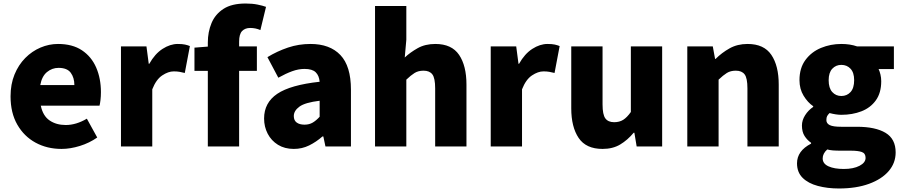

<svg xmlns="http://www.w3.org/2000/svg" viewBox="-20 -833 5131 1092"><path d="M330 14Q248 14 182.5 -21.5Q117 -57 78.5 -124Q40 -191 40 -285Q40 -354 62.5 -409Q85 -464 123.5 -503Q162 -542 210.5 -562.5Q259 -583 310 -583Q392 -583 446 -547Q500 -511 527 -449Q554 -387 554 -309Q554 -285 551.5 -264Q549 -243 546 -232H212Q224 -174 262 -148Q300 -122 354 -122Q413 -122 474 -158L533 -51Q489 -20 434.5 -3Q380 14 330 14ZM209 -349H403Q403 -391 382.5 -419Q362 -447 313 -447Q276 -447 247 -423Q218 -399 209 -349Z M668 0V-569H813L826 -470H829Q861 -527 904.5 -555Q948 -583 991 -583Q1017 -583 1032.5 -579.5Q1048 -576 1060 -571L1031 -418Q1015 -422 1001 -424.5Q987 -427 968 -427Q937 -427 902.5 -404Q868 -381 846 -325V0Z M1086 -430V-562L1162 -568V-591Q1162 -651 1183 -701.5Q1204 -752 1251 -782.5Q1298 -813 1377 -813Q1415 -813 1444.5 -807Q1474 -801 1493 -794L1461 -662Q1434 -674 1403 -674Q1374 -674 1357 -656.5Q1340 -639 1340 -596V-569H1441V-430H1340V0H1162V-430Z M1651 14Q1599 14 1561 -9.5Q1523 -33 1502.5 -72.5Q1482 -112 1482 -159Q1482 -249 1557 -299.5Q1632 -350 1798 -368Q1795 -403 1775.5 -422Q1756 -441 1712 -441Q1678 -441 1642 -428Q1606 -415 1563 -391L1501 -508Q1557 -542 1618 -562.5Q1679 -583 1746 -583Q1856 -583 1916 -520Q1976 -457 1976 -323V0H1831L1819 -57H1814Q1779 -26 1738.5 -6Q1698 14 1651 14ZM1712 -124Q1739 -124 1759 -136Q1779 -148 1798 -169V-260Q1715 -250 1683 -226.5Q1651 -203 1651 -173Q1651 -148 1667.5 -136Q1684 -124 1712 -124Z M2113 0V-799H2291V-607L2282 -506Q2313 -535 2355.5 -559Q2398 -583 2456 -583Q2549 -583 2591 -521Q2633 -459 2633 -352V0H2455V-330Q2455 -389 2439 -410Q2423 -431 2389 -431Q2359 -431 2338 -418Q2317 -405 2291 -380V0Z M2771 0V-569H2916L2929 -470H2932Q2964 -527 3007.5 -555Q3051 -583 3094 -583Q3120 -583 3135.5 -579.5Q3151 -576 3163 -571L3134 -418Q3118 -422 3104 -424.5Q3090 -427 3071 -427Q3040 -427 3005.5 -404Q2971 -381 2949 -325V0Z M3407 14Q3313 14 3271 -48.5Q3229 -111 3229 -217V-569H3407V-239Q3407 -181 3423 -159.5Q3439 -138 3473 -138Q3503 -138 3524.5 -151.5Q3546 -165 3568 -196V-569H3746V0H3601L3588 -78H3584Q3549 -36 3507 -11Q3465 14 3407 14Z M3889 0V-569H4034L4047 -498H4050Q4085 -533 4129.5 -558Q4174 -583 4232 -583Q4325 -583 4367 -521Q4409 -459 4409 -352V0H4231V-330Q4231 -389 4215 -410Q4199 -431 4165 -431Q4135 -431 4114 -418Q4093 -405 4067 -380V0Z M4751 239Q4686 239 4631.5 224.5Q4577 210 4545 178.5Q4513 147 4513 96Q4513 25 4593 -16V-21Q4571 -36 4556 -59.5Q4541 -83 4541 -119Q4541 -149 4559 -177.5Q4577 -206 4605 -225V-229Q4574 -250 4550.5 -288.5Q4527 -327 4527 -377Q4527 -446 4561 -492Q4595 -538 4649.5 -560.5Q4704 -583 4765 -583Q4815 -583 4855 -569H5064V-440H4977Q4983 -428 4987.5 -409.5Q4992 -391 4992 -371Q4992 -305 4961.5 -262.5Q4931 -220 4879.5 -200Q4828 -180 4765 -180Q4751 -180 4734 -182.5Q4717 -185 4698 -190Q4689 -181 4684.5 -173Q4680 -165 4680 -150Q4680 -131 4699 -121.5Q4718 -112 4764 -112H4854Q4959 -112 5016.5 -77.5Q5074 -43 5074 34Q5074 94 5034.5 140Q4995 186 4922.5 212.5Q4850 239 4751 239ZM4765 -287Q4797 -287 4817.5 -309.5Q4838 -332 4838 -377Q4838 -420 4817.5 -442Q4797 -464 4765 -464Q4734 -464 4713.5 -442Q4693 -420 4693 -377Q4693 -332 4713.5 -309.5Q4734 -287 4765 -287ZM4779 128Q4834 128 4868.5 110Q4903 92 4903 65Q4903 39 4881.5 31.5Q4860 24 4820 24H4766Q4735 24 4717 22.5Q4699 21 4685 17Q4659 40 4659 68Q4659 98 4692 113Q4725 128 4779 128Z"/></svg>

Font: Source Han Sans TC Heavy
Style: Regular
Weight: 900
Designer: Ryoko NISHIZUKA Ë•øÂ°öÊ∂ºÂ≠ê (kana, bopomofo & ideographs); Paul D. Hunt (Latin, Greek & Cyrillic); Sandoll Communicatio
Foundry: Adobe
Version: Version 2.004;hotconv 1.0.118;makeotfexe 2.5.65603